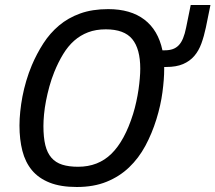

<svg xmlns="http://www.w3.org/2000/svg" viewBox="-20 -726 853 760"><path d="M284.2 14.2Q219.7 14.2 176.3 -3.2Q132.8 -20.5 106.4 -52.2Q80.1 -84 68.6 -128.9Q57.1 -173.8 57.1 -229Q57.1 -254.9 60.1 -283.9Q63 -313 68.8 -343.8Q74.7 -374.5 84 -406Q93.3 -437.5 106 -467.8Q125.5 -513.7 151.6 -554.2Q177.7 -594.7 213.6 -625Q249.5 -655.3 297.4 -672.6Q345.2 -689.9 408.2 -689.9Q497.1 -689.9 551.5 -648.4Q606 -606.9 623 -526.9H632.8Q650.4 -526.9 664.1 -531.7Q677.7 -536.6 687.7 -547.1Q697.8 -557.6 704.8 -575Q711.9 -592.3 716.8 -617.2L734.9 -706.1H813L794.9 -617.2Q787.6 -582.5 777.1 -553.7Q766.6 -524.9 749 -504.4Q731.4 -483.9 704.6 -472.4Q677.7 -460.9 638.2 -460.9H629.9V-451.2Q629.9 -412.6 623 -360.8Q616.2 -309.1 599.1 -253.9Q581.5 -197.3 555.2 -148.4Q528.8 -99.6 491 -63.5Q453.1 -27.3 402.1 -6.6Q351.1 14.2 284.2 14.2ZM151.9 -227.1Q151.9 -182.1 159.4 -151.4Q167 -120.6 183.6 -101.6Q200.2 -82.5 226.3 -74.2Q252.4 -65.9 289.1 -65.9Q368.7 -65.9 421.1 -117.4Q473.6 -168.9 506.8 -274.9Q514.2 -298.8 519.5 -323.5Q524.9 -348.1 528.3 -371.6Q531.7 -395 533.4 -416Q535.2 -437 535.2 -454.1Q535.2 -532.7 503.4 -571.3Q471.7 -609.9 398.9 -609.9Q359.4 -609.9 328.6 -598.1Q297.9 -586.4 273.4 -564.7Q249 -543 230 -511.7Q210.9 -480.5 194.8 -440.9Q183.6 -413.1 175.5 -383.8Q167.5 -354.5 162.1 -326.7Q156.7 -298.8 154.3 -273.2Q151.9 -247.6 151.9 -227.1Z"/></svg>

Font: Lorenzo Sans
Style: Italic
Weight: 400
Italic angle: -12°
Foundry: Intel Corporation
Version: Version 1.00; ttfautohint (v1.5)